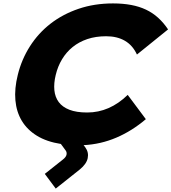

<svg xmlns="http://www.w3.org/2000/svg" viewBox="-20 -839 1003 1123"><path d="M963 -667 781 -520Q756 -574 710.5 -600.5Q665 -627 601 -627Q540 -627 491 -610.5Q442 -594 405 -564Q368 -534 343 -492.5Q318 -451 306 -401Q294 -352 298 -311.5Q302 -271 323.5 -242Q345 -213 386 -197Q427 -181 490 -181Q621 -181 727 -284L833 -142Q752 -73 660.5 -34Q569 5 469 10L479 23Q500 52 493 86Q486 120 447 152L306 264L242 178L348 94Q366 80 369 66Q372 52 364 41L336 3Q253 -10 196 -45Q139 -80 107.5 -132.5Q76 -185 70 -253Q64 -321 84 -401Q106 -491 155 -568Q204 -645 275.5 -700.5Q347 -756 439.5 -787.5Q532 -819 641 -819Q699 -819 747 -810Q795 -801 834 -782.5Q873 -764 905 -735Q937 -706 963 -667Z"/></svg>

Font: TypoPRO Sinkin Sans
Style: 900 X Black Italic
Weight: 950
Italic angle: -112°
Designer: Keith Bates
Foundry: K-Type
Version: Sinkin Sans (version 1.0)  by Keith Bates   •   © 2014   www